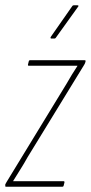

<svg xmlns="http://www.w3.org/2000/svg" viewBox="-26 -707 344 727"><path d="M-3 0Q-7 0 -6 -4V-9Q-4 -13 -1 -18L226 -390Q236 -408 246 -424Q256 -440 267 -457V-458Q246 -458 226 -458Q206 -458 185 -458H83Q79 -458 80 -463L83 -475Q84 -479 88 -479H294Q299 -479 298 -475L297 -471Q296 -467 293 -462L78 -111Q66 -89 52 -67Q38 -45 24 -22V-21Q44 -21 63.5 -21Q83 -21 101 -21H214Q219 -21 218 -16L215 -4Q214 0 210 0ZM168 -561Q166 -561 165.5 -563Q165 -565 166 -567L247 -683Q249 -687 253 -687H267Q270 -687 271 -685.5Q272 -684 270 -682L186 -565Q184 -561 179 -561Z"/></svg>

Font: Sofia Sans Extra Condensed Thin
Style: Italic
Weight: 250
Italic angle: -9°
Version: Version 4.100